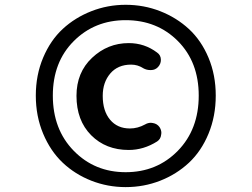

<svg xmlns="http://www.w3.org/2000/svg" viewBox="-20 -763 1040 793"><path d="M499 9.8Q424.8 9.8 357.4 -16.6Q290 -43 239.3 -90.8Q188.5 -138.7 158.2 -210.9Q127.9 -283.2 127.9 -368.2Q127.9 -453.1 158.2 -524.9Q188.5 -596.7 239.3 -643.6Q290 -690.4 357.4 -716.8Q424.8 -743.2 499 -743.2Q574.2 -743.2 641.6 -716.8Q709 -690.4 760.3 -643.1Q811.5 -595.7 841.3 -524.4Q871.1 -453.1 871.1 -368.2Q871.1 -283.2 841.3 -210.9Q811.5 -138.7 760.3 -90.8Q709 -43 641.6 -16.6Q574.2 9.8 499 9.8ZM499 -51.8Q627.9 -51.8 714.4 -140.1Q800.8 -228.5 800.8 -368.2Q800.8 -506.8 714.8 -593.3Q628.9 -679.7 499 -679.7Q371.1 -679.7 284.7 -593.3Q198.2 -506.8 198.2 -368.2Q198.2 -228.5 284.7 -140.1Q371.1 -51.8 499 -51.8ZM511.7 -143.6Q417 -143.6 356.4 -204.6Q295.9 -265.6 295.9 -367.2Q295.9 -463.9 360.4 -524.4Q424.8 -585 511.7 -585Q577.1 -585 628.9 -545.9Q644.5 -535.2 644.5 -515.6Q644.5 -499 632.8 -486.3Q621.1 -473.6 603.5 -473.6Q602.5 -473.6 600.6 -473.6Q585 -473.6 571.3 -481.4Q548.8 -496.1 521.5 -496.1Q466.8 -496.1 435.5 -459.5Q404.3 -422.9 404.3 -367.2Q404.3 -304.7 434.6 -268.6Q464.8 -232.4 516.6 -232.4Q548.8 -232.4 579.1 -249Q590.8 -255.9 603.5 -255.9Q607.4 -255.9 611.3 -254.9Q628.9 -252 638.7 -238.3Q646.5 -226.6 646.5 -213.9Q646.5 -210 645.5 -206.1Q643.6 -188.5 628.9 -178.7Q573.2 -143.6 511.7 -143.6Z"/></svg>

Font: Gen Jyuu Gothic Monospace Bold
Style: Bold
Weight: 700
Designer: [Source Han Sans]
Ryoko NISHIZUKA  (kana & ideographs); Paul D. Hunt (Latin, Greek & Cyrillic); Wenlong ZHANG  (bopomofo
Version: Version 1.002.20150607